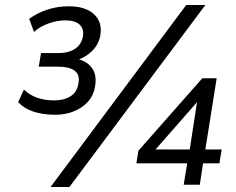

<svg xmlns="http://www.w3.org/2000/svg" viewBox="-20 -734 936 763"><path d="M200 -278Q99 -278 52 -328L75 -378Q119 -335 196 -335Q234 -335 260.5 -351.5Q287 -368 292 -404Q298 -438 276 -453.5Q254 -469 212 -469H134L143 -523H211Q252 -523 278 -540Q304 -557 310 -591Q314 -620 296 -636.5Q278 -653 240 -653Q206 -653 172 -640.5Q138 -628 115 -607L96 -659Q127 -682 167.5 -695.5Q208 -709 253 -709Q319 -709 353 -678Q387 -647 379 -595Q373 -560 349.5 -535Q326 -510 294 -498Q329 -488 347 -461.5Q365 -435 358 -392Q350 -339 305 -308.5Q260 -278 200 -278ZM256 9H181L720 -714H796ZM710 0 724 -85H522L530 -135L784 -423H841L796 -140H861L852 -85H787L774 0ZM734 -140 763 -328 598 -140Z"/></svg>

Font: Mulish
Style: Italic
Weight: 400
Italic angle: -9°
Designer: Vernon Adams
Foundry: Vernon Adams
Version: Version 3.603; ttfautohint (v1.8.3)